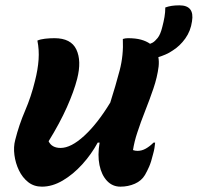

<svg xmlns="http://www.w3.org/2000/svg" viewBox="-20 -689 740 719"><path d="M120 -537Q131 -542 148.5 -544Q166 -546 184 -546Q246 -546 266 -503.5Q286 -461 269 -394Q257 -347 230.5 -287.5Q204 -228 162 -160Q174 -135 207 -135Q246 -135 295.5 -180.5Q345 -226 393 -305Q413 -368 428 -425Q443 -482 440 -543Q449 -546 459 -546Q488 -546 508 -540.5Q528 -535 542 -525Q546 -527 551 -529Q560 -534 570.5 -547Q581 -560 588 -589Q593 -608 596 -625.5Q599 -643 599 -661Q610 -665 622.5 -667Q635 -669 652 -669Q709 -669 699 -609Q694 -573 674 -545Q654 -517 627 -500Q614 -491 600 -485Q586 -479 573 -475Q576 -459 574 -440Q569 -400 554.5 -357.5Q540 -315 523.5 -273.5Q507 -232 494 -192Q483 -159 478 -127Q486 -124 495 -124Q511 -124 526 -132.5Q541 -141 555 -155H561Q560 -145 558.5 -135Q557 -125 553 -111Q546 -82 538.5 -65Q531 -48 523 -34Q510 -12 485 -1Q460 10 431 10Q401 10 380.5 -12Q360 -34 352.5 -71Q345 -108 353 -155H346Q322 -111 288 -73.5Q254 -36 215 -13Q176 10 137 10Q107 10 85.5 -7Q64 -24 51 -51Q38 -78 34 -108.5Q30 -139 37 -165Q51 -221 74 -274.5Q97 -328 111 -386Q122 -429 124.5 -466Q127 -503 120 -537Z"/></svg>

Font: Recursive Sn Csl St
Style: Bold Italic
Weight: 700
Italic angle: -15°
Version: Version 1.079;hotconv 1.0.112;makeotfexe 2.5.65598; ttfautoh